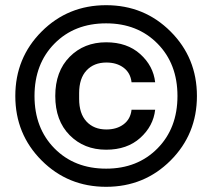

<svg xmlns="http://www.w3.org/2000/svg" viewBox="-20 -710 817 740"><path d="M637.5 -91.5Q536 10 389 10Q242 10 140.5 -91.5Q39 -193 39 -340Q39 -487 140.5 -588.5Q242 -690 389 -690Q536 -690 637.5 -588.5Q739 -487 739 -340Q739 -193 637.5 -91.5ZM389 -60Q510 -60 587 -138Q664 -216 664 -340Q664 -464 587 -542Q510 -620 389 -620Q267 -620 190 -542Q113 -464 113 -340Q113 -216 190 -138Q267 -60 389 -60ZM389 -547Q470 -547 520.5 -501.5Q571 -456 578 -393H487Q483 -429 456.5 -449Q430 -469 390 -469Q342 -469 313.5 -438.5Q285 -408 285 -351V-329Q285 -272 313.5 -241.5Q342 -211 390 -211Q430 -211 456.5 -231Q483 -251 487 -287H578Q571 -224 520.5 -178.5Q470 -133 389 -133Q304 -133 248.5 -189Q193 -245 193 -340Q193 -435 248.5 -491Q304 -547 389 -547Z"/></svg>

Font: TASA Orbiter Display Medium
Style: Regular
Weight: 500
Designer: Weizhong Zhang
Version: Version 1.000;Glyphs 3.1.2 (3151)